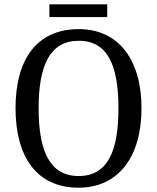

<svg xmlns="http://www.w3.org/2000/svg" viewBox="-20 -860 729 890"><path d="M209 -781H477V-840H209ZM344 10C532 10 636 -137 636 -358C636 -580 532 -725 345 -725C147 -725 52 -580 52 -359C52 -137 147 10 344 10ZM344 -44C211 -44 159 -160 159 -358C159 -556 211 -671 345 -671C480 -671 529 -556 529 -358C529 -160 480 -44 344 -44Z"/></svg>

Font: Noto Serif Georgian SemiCondensed
Style: Regular
Weight: 400
Width: 4
Designer: Monotype Design Team, Akaki Razmadze
Foundry: Google LLC
Version: Version 2.003